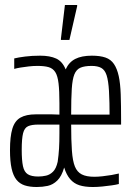

<svg xmlns="http://www.w3.org/2000/svg" viewBox="-20 -741 539 769"><path d="M127 8Q99 8 79 1.5Q59 -5 46 -21Q33 -37 26.5 -66Q20 -95 20 -140Q20 -194 29.5 -225.5Q39 -257 62 -270Q85 -283 123 -283Q139 -283 155.5 -283Q172 -283 188 -283Q204 -283 218 -282V-328Q218 -377 214.5 -407Q211 -437 201.5 -452Q192 -467 175 -472Q158 -477 130 -477Q113 -477 95.5 -475Q78 -473 62.5 -470.5Q47 -468 37 -465V-507Q53 -511 80.5 -514.5Q108 -518 141 -518Q180 -518 205 -506.5Q230 -495 243 -463Q256 -492 281.5 -505Q307 -518 348 -518Q381 -518 402.5 -510.5Q424 -503 436.5 -484.5Q449 -466 455.5 -436.5Q462 -407 463.5 -363Q465 -319 465 -258V-242H265Q265 -179 268 -137.5Q271 -96 280 -74Q289 -52 307.5 -42.5Q326 -33 358 -33Q372 -33 390.5 -35Q409 -37 426.5 -40Q444 -43 456 -46V-4Q445 -1 427 1.5Q409 4 389.5 6Q370 8 352 8Q320 8 298 1Q276 -6 261 -23.5Q246 -41 237 -70Q227 -35 209.5 -18Q192 -1 171 3.5Q150 8 127 8ZM133 -34Q149 -34 164.5 -37.5Q180 -41 192.5 -53.5Q205 -66 211 -93Q215 -120 216.5 -146.5Q218 -173 218 -207V-242H133Q107 -242 92.5 -235.5Q78 -229 72.5 -207.5Q67 -186 67 -141Q67 -99 72 -75.5Q77 -52 91.5 -43Q106 -34 133 -34ZM419 -267Q419 -335 416.5 -376.5Q414 -418 407 -439.5Q400 -461 385.5 -469Q371 -477 347 -477Q319 -477 302.5 -470Q286 -463 278 -443.5Q270 -424 267.5 -385.5Q265 -347 265 -282H430ZM224 -581V-586L240 -721H289V-716L258 -581Z"/></svg>

Font: Saira UltraCondensed Light
Style: Regular
Weight: 300
Width: 1
Designer: Hector Gatti with collaboration of the Omnibus-Type team
Foundry: Omnibus-Type
Version: Version 1.101